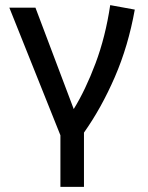

<svg xmlns="http://www.w3.org/2000/svg" viewBox="-20 -520 580 750"><path d="M216 210V8.5L16.5 -490H118.5L268 -94Q314 -168.5 353 -272.2Q392 -376 410.5 -500L506.5 -482.5Q481 -340 428.5 -219Q376 -98 308 -2V210Z"/></svg>

Font: Geologica Light
Style: Regular
Weight: 300
Designer: Sindre Bremnes, Frode Helland
Foundry: Monokrom Skriftforlag AS
Version: Version 1.010; ttfautohint (v1.8.4.7-5d5b);gftools[0.9.28]